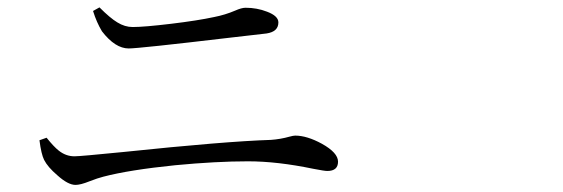

<svg xmlns="http://www.w3.org/2000/svg" viewBox="-20 -612 1540 525"><path d="M186.5 -106.4Q166 -106.4 136.7 -132.8Q110.4 -155.3 100.6 -174.8Q92.8 -190.4 87.9 -228.5L107.4 -235.4Q127 -210.9 140.6 -200.2Q160.2 -184.6 183.6 -184.6Q199.2 -184.6 316.4 -196.3Q596.7 -225.6 720.7 -229.5Q747.1 -231.4 771.5 -238.3Q782.2 -241.2 787.1 -241.2Q819.3 -241.2 860.4 -218.8Q904.3 -194.3 904.3 -169.9Q904.3 -144.5 875 -144.5Q867.2 -144.5 836.9 -150.4Q738.3 -170.9 658.2 -170.9Q571.3 -170.9 459 -160.2Q334 -147.5 262.7 -128.9Q247.1 -125 224.6 -116.2Q200.2 -106.4 186.5 -106.4ZM332 -479.5Q294.9 -479.5 258.8 -526.4Q244.1 -550.8 234.4 -582L252 -591.8Q281.2 -562.5 300.8 -550.8Q321.3 -538.1 342.8 -538.1Q374 -538.1 447.3 -546.9Q520.5 -555.7 565.4 -565.4Q595.7 -571.3 623 -583Q640.6 -590.8 651.4 -590.8Q682.6 -590.8 710 -580.1Q741.2 -568.4 741.2 -550.8Q741.2 -525.4 709 -520.5Q675.8 -516.6 607.4 -508.8Q359.4 -479.5 332 -479.5Z"/></svg>

Font: Bpmf GenYo Min R
Style: R
Weight: 400
Foundry: But Ko
Version: Version 1.320